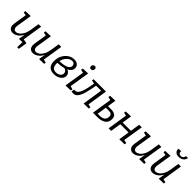

<svg xmlns="http://www.w3.org/2000/svg" viewBox="365 -2403 4195 4195"><g transform="rotate(45 2462.5 -305.0)"><path d="M471 -64 573 -46 541 159H490L494 0L388 3L414 -150Q374 -71 315 -31Q256 9 197 9Q142 9 109.5 -25.5Q77 -60 77 -122Q77 -146 81 -167L128 -465L53 -481L60 -526L219 -532L163 -183Q159 -155 159 -144Q159 -101 178 -78.5Q197 -56 230 -56Q269 -56 310.5 -85.5Q352 -115 385 -174.5Q418 -234 432 -321L464 -528H544Z M1094 -62 1170 -45 1164 -1 1011 3 1037 -150Q997 -71 938 -31Q879 9 820 9Q765 9 732.5 -25.5Q700 -60 700 -122Q700 -146 704 -167L751 -465L676 -481L683 -526L842 -532L786 -183Q782 -155 782 -144Q782 -101 801 -78.5Q820 -56 853 -56Q892 -56 933.5 -85.5Q975 -115 1008 -174.5Q1041 -234 1055 -321L1087 -528H1167Z M1696 -157Q1696 -112 1667.5 -74Q1639 -36 1587.5 -13.5Q1536 9 1470 9Q1374 9 1323.5 -42Q1273 -93 1273 -197Q1273 -295 1314 -372.5Q1355 -450 1422 -493.5Q1489 -537 1565 -537Q1633 -537 1672 -502.5Q1711 -468 1711 -413Q1711 -323 1609 -274Q1651 -257 1673.5 -227Q1696 -197 1696 -157ZM1358 -277Q1490 -282 1562.5 -313.5Q1635 -345 1635 -405Q1635 -438 1614 -459.5Q1593 -481 1554 -481Q1514 -481 1473.5 -456.5Q1433 -432 1401.5 -385.5Q1370 -339 1358 -277ZM1620 -159Q1620 -190 1600 -214.5Q1580 -239 1543 -248Q1458 -224 1351 -221V-202Q1351 -123 1382 -86Q1413 -49 1477 -49Q1522 -49 1554.5 -65Q1587 -81 1603.5 -106Q1620 -131 1620 -159Z M1993 -532 1918 -65 1994 -46 1987 -1 1828 3 1902 -463 1827 -481 1834 -526ZM1923 -689Q1923 -716 1940 -734Q1957 -752 1983 -752Q2005 -752 2018 -738.5Q2031 -725 2031 -702Q2031 -674 2014 -656Q1997 -638 1971 -638Q1949 -638 1936 -652Q1923 -666 1923 -689Z M2476 -61 2550 -44 2544 0 2387 2 2459 -466H2304Q2276 -300 2246.5 -199Q2217 -98 2175 -44.5Q2133 9 2070 9Q2042 9 2012 -1L2028 -68Q2040 -65 2053 -65Q2105 -65 2138.5 -112.5Q2172 -160 2194 -242.5Q2216 -325 2241 -466L2159 -484L2166 -528H2548Z M2905 -334Q2976 -334 3022.5 -303Q3069 -272 3069 -199Q3069 -92 2995 -46Q2921 0 2817 0H2673L2745 -463L2669 -481L2676 -526L2835 -532L2805 -334ZM2824 -57Q2987 -57 2987 -193Q2987 -237 2961.5 -257Q2936 -277 2884 -277H2796L2762 -57Z M3654 -528 3579 -62 3657 -45 3651 -1 3490 3 3529 -245H3274L3235 0H3156L3229 -465L3154 -481L3161 -526L3319 -532L3284 -307H3539L3574 -528Z M4186 -62 4262 -45 4256 -1 4103 3 4129 -150Q4089 -71 4030 -31Q3971 9 3912 9Q3857 9 3824.5 -25.5Q3792 -60 3792 -122Q3792 -146 3796 -167L3843 -465L3768 -481L3775 -526L3934 -532L3878 -183Q3874 -155 3874 -144Q3874 -101 3893 -78.5Q3912 -56 3945 -56Q3984 -56 4025.5 -85.5Q4067 -115 4100 -174.5Q4133 -234 4147 -321L4179 -528H4259Z M4791 -62 4867 -45 4861 -1 4708 3 4734 -150Q4694 -71 4635 -31Q4576 9 4517 9Q4462 9 4429.5 -25.5Q4397 -60 4397 -122Q4397 -146 4401 -167L4448 -465L4373 -481L4380 -526L4539 -532L4483 -183Q4479 -155 4479 -144Q4479 -101 4498 -78.5Q4517 -56 4550 -56Q4589 -56 4630.5 -85.5Q4672 -115 4705 -174.5Q4738 -234 4752 -321L4784 -528H4864ZM4552 -766 4629 -769Q4628 -764 4628 -755Q4628 -721 4647 -704Q4666 -687 4697 -687Q4730 -687 4753.5 -707.5Q4777 -728 4783 -767L4842 -769Q4833 -706 4787.5 -673.5Q4742 -641 4679 -641Q4618 -641 4582 -672Q4546 -703 4552 -766Z"/></g></svg>

Font: Bitter Pro
Style: Italic
Weight: 400
Italic angle: -9°
Designer: Sol Matas, and Bitter project Authors
Foundry: Sol Matas
Version: Version 1.010